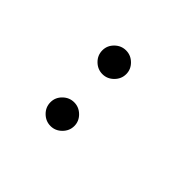

<svg xmlns="http://www.w3.org/2000/svg" viewBox="-102 -685 872 872"><g transform="rotate(45 333.5 -249.0)"><path d="M207.5 -83.3Q207.5 -114.2 230.4 -136.7Q253.3 -159.2 284.2 -159.2Q315 -159.2 337.9 -136.7Q360.8 -114.2 360.8 -83.3Q360.8 -52.5 337.9 -29.6Q315 -6.7 284.2 -6.7Q253.3 -6.7 230.4 -29.2Q207.5 -51.7 207.5 -83.3ZM207.5 -416.7Q207.5 -447.5 230.4 -470Q253.3 -492.5 284.2 -492.5Q315 -492.5 337.9 -470Q360.8 -447.5 360.8 -416.7Q360.8 -385.8 337.9 -362.9Q315 -340 284.2 -340Q253.3 -340 230.4 -362.5Q207.5 -385 207.5 -416.7Z"/></g></svg>

Font: 0xA000-Mono
Style: Mono-Bold
Weight: 700
Version: Version 0.1